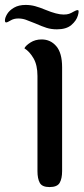

<svg xmlns="http://www.w3.org/2000/svg" viewBox="-49 -759 339 779"><path d="M103 -65V-451Q103 -495 87 -522.5Q71 -550 50 -563Q55 -574 74.5 -586.5Q94 -599 120 -599Q156 -599 179.5 -571.5Q203 -544 203 -486V-65Q203 -34 193 -17Q183 0 152 0Q122 0 112.5 -17Q103 -34 103 -65ZM94 -664Q70 -674 55.5 -679Q41 -684 25 -684Q7 -684 -6 -676Q-19 -668 -24 -668Q-29 -668 -29 -676Q-29 -687 -20 -702Q-11 -717 8 -728Q27 -739 55 -739Q75 -739 93.5 -734Q112 -729 136 -719Q182 -700 209 -700Q223 -700 231.5 -703Q240 -706 250 -712Q260 -718 267 -718Q273 -717 267 -696Q261 -675 240.5 -657.5Q220 -640 182 -640Q159 -640 140 -646Q121 -652 94 -664Z"/></svg>

Font: El Messiri Medium
Style: Regular
Weight: 500
Designer: Mohamed Gaber
Foundry: Kief Type Foundry
Version: Version 2.007